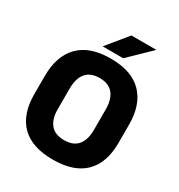

<svg xmlns="http://www.w3.org/2000/svg" viewBox="-195 -956 1026 1101"><g transform="rotate(30 317.5 -405.0)"><path d="M317.5 15.5Q178 15.5 108.2 -54.5Q38.5 -124.5 38.5 -256V-377.5Q38.5 -509.5 108.8 -581.2Q179 -653 317.5 -653Q456 -653 526.2 -581.2Q596.5 -509.5 596.5 -377.5V-256Q596.5 -124.5 526.5 -54.5Q456.5 15.5 317.5 15.5ZM317.5 -113.5Q378 -113.5 407.5 -149Q437 -184.5 437 -248.5V-385.5Q437 -452.5 407.5 -488.5Q378 -524.5 317.5 -524.5Q257 -524.5 227.5 -488.5Q198 -452.5 198 -385.5V-248.5Q198 -184.5 227.5 -149Q257 -113.5 317.5 -113.5ZM352.5 -826.5H516.5V-825L377 -690H242V-691.5Z"/></g></svg>

Font: Anek Odia Medium
Style: Bold
Weight: 700
Version: Version 1.003